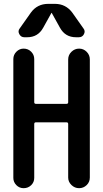

<svg xmlns="http://www.w3.org/2000/svg" viewBox="-20 -985 540 1005"><path d="M267.6 -964.8Q324.2 -964.8 358.4 -918.9L417 -835.9Q427.7 -822.3 419.4 -806.2Q411.1 -790 392.6 -790H377.9Q321.3 -790 293.9 -839.8L251 -917Q251 -918 250 -918Q249 -918 249 -917L206.1 -839.8Q178.7 -790 122.1 -790H107.4Q89.8 -790 81.1 -806.2Q72.3 -822.3 83 -835.9L141.6 -918.9Q174.8 -964.8 232.4 -964.8ZM103.5 0Q81.1 0 65.4 -16.1Q49.8 -32.2 49.8 -53.7V-675.8Q49.8 -698.2 65.9 -714.4Q82 -730.5 103.5 -730.5Q127 -730.5 143.1 -714.4Q159.2 -698.2 159.2 -675.8V-450.2Q159.2 -441.4 168 -441.4H328.1Q336.9 -441.4 336.9 -450.2V-673.8Q336.9 -697.3 354 -713.9Q371.1 -730.5 394 -730.5Q417 -730.5 433.6 -713.9Q450.2 -697.3 450.2 -673.8V-55.7Q450.2 -32.2 433.6 -16.1Q417 0 394 0Q371.1 0 354 -16.6Q336.9 -33.2 336.9 -55.7V-335.9Q336.9 -344.7 328.1 -344.7H168Q159.2 -344.7 159.2 -335.9V-53.7Q159.2 -31.2 143.1 -15.6Q127 0 103.5 0Z"/></svg>

Font: Rounded Mgen+ 2m medium
Style: Regular
Weight: 500
Designer: [Source Han Sans]
Ryoko NISHIZUKA  (kana & ideographs); Paul D. Hunt (Latin, Greek & Cyrillic); Wenlong ZHANG  (bopomofo
Version: Version 1.059.20150602